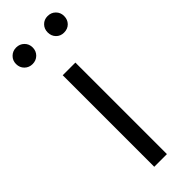

<svg xmlns="http://www.w3.org/2000/svg" viewBox="-240 -699 717 717"><g transform="rotate(-45 119.0 -340.0)"><path d="M152.8 -483.4V0H85.9V-483.4ZM36.1 -679.7Q54.7 -679.7 67.4 -667.2Q80.1 -654.8 80.1 -636.2Q80.1 -617.2 67.4 -604.7Q54.7 -592.3 36.1 -592.3Q17.6 -592.3 4.9 -604.7Q-7.8 -617.2 -7.8 -636.2Q-7.8 -654.8 4.9 -667.2Q17.6 -679.7 36.1 -679.7ZM202.1 -679.7Q221.2 -679.7 233.6 -667.2Q246.1 -654.8 246.1 -636.2Q246.1 -617.2 233.9 -604.7Q221.7 -592.3 202.1 -592.3Q183.6 -592.3 171.4 -604.7Q159.2 -617.2 159.2 -636.2Q159.2 -654.8 171.4 -667.2Q183.6 -679.7 202.1 -679.7Z"/></g></svg>

Font: Varta
Style: Light
Weight: 300
Designer: Joana Correia, Viktoriya Grabowska, Eben Sorkin
Foundry: Sorkin Type
Version: Version 1.002; ttfautohint (v1.3) -l 8 -r 24 -G 200 -x 12 -H